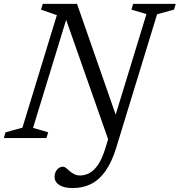

<svg xmlns="http://www.w3.org/2000/svg" viewBox="-36 -702 914 976"><path d="M561 -93.5 526 41 290 -630.5 306 -620 132 -52 209 -29.5 200 0H-16.5L-8 -29.5L78 -53L253 -625L172.5 -653L181.5 -682.5H355.5ZM554.5 50Q533 120.5 501.2 166Q469.5 211.5 427.8 232.8Q386 254 333.5 254Q289.5 254 265.5 238.5Q241.5 223 241.5 197Q241.5 176.5 253.2 161.2Q265 146 284 145.5Q292 145.5 300.2 152.2Q308.5 159 318.2 167.8Q328 176.5 341 183.2Q354 190 371.5 190Q395 190 418.2 178Q441.5 166 462.2 135.8Q483 105.5 500 50.5L708.5 -630.5L632 -653L641 -682.5H857.5L848.5 -653L762.5 -629.5Z"/></svg>

Font: Newsreader
Style: Italic
Weight: 400
Italic angle: -17°
Designer: Hugues Gentile
Foundry: Production Type
Version: Version 1.003